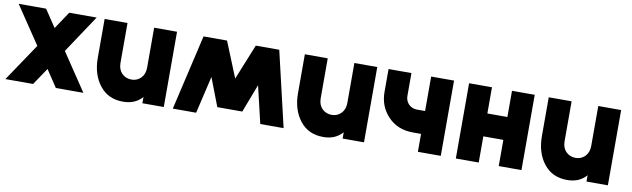

<svg xmlns="http://www.w3.org/2000/svg" viewBox="-37 -872 4136 1256"><g transform="rotate(10 2031.0 -244.0)"><path d="M270 -113 345 0H528L361 -249L528 -500H346L269 -385L192 -500H10L178 -250L10 0H194Z M581 -500V-242Q581 -186 595.5 -140Q610 -94 638 -59Q694 12 792 12Q863 12 906 -28Q910 -31 913.5 -34.5Q917 -38 920 -42V0H1062V-500H910V-235Q910 -192 885 -166Q860 -140 822 -140Q784 -140 758 -166Q733 -192 733 -235V-500Z M1407 -60H1573L1394 -500H1238ZM1122 0H1277L1394 -500H1238ZM1703 0H1858L1741 -500H1585ZM1407 -60H1573L1741 -500H1585Z M1911 -500V-242Q1911 -186 1925.5 -140Q1940 -94 1968 -59Q2024 12 2122 12Q2193 12 2236 -28Q2240 -31 2243.5 -34.5Q2247 -38 2250 -42V0H2392V-500H2240V-235Q2240 -192 2215 -166Q2190 -140 2152 -140Q2114 -140 2088 -166Q2063 -192 2063 -235V-500Z M2467 -500V-348Q2467 -252 2530 -186Q2593 -119 2696 -119H2750V0H2902V-500H2750V-271H2696Q2664 -271 2641 -293Q2619 -316 2619 -348V-500Z M3002 0H3154V-174H3287V0H3438V-500H3287V-326H3154V-500H3002Z M3531 -500V-242Q3531 -186 3545.5 -140Q3560 -94 3588 -59Q3644 12 3742 12Q3813 12 3856 -28Q3860 -31 3863.5 -34.5Q3867 -38 3870 -42V0H4012V-500H3860V-235Q3860 -192 3835 -166Q3810 -140 3772 -140Q3734 -140 3708 -166Q3683 -192 3683 -235V-500Z"/></g></svg>

Font: Unageo
Style: ExtraBold
Weight: 800
Designer: Richard Sepsi
Foundry: Richard Sepsi
Version: Version 2.000